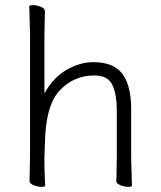

<svg xmlns="http://www.w3.org/2000/svg" viewBox="-20 -722 628 748"><path d="M156 1Q156 6 141.5 6Q127 6 111 -0.5Q95 -7 95 -17L97 -115V-590L94 -697Q94 -702 108.5 -702Q123 -702 139 -695.5Q155 -689 155 -679L153 -580V-358L162 -373Q194 -425 244 -452.5Q294 -480 344 -480Q433 -480 466 -420Q491 -375 491 -297V-105L494 1Q494 6 479.5 6Q465 6 449 -0.5Q433 -7 433 -16V-17Q434 -25 434 -44L435 -115V-293Q435 -353 418 -390.5Q401 -428 348 -428Q267 -428 212 -369Q157 -310 155 -162Q154 -129 153 -105V-89Q153 -59 156 1Z"/></svg>

Font: LXGW WenKai TC Light
Style: Regular
Weight: 300
Designer: LXGW / Fontworks Inc.
Foundry: LXGW / Fontworks Inc.
Version: Version 1.330